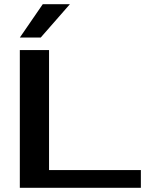

<svg xmlns="http://www.w3.org/2000/svg" viewBox="-20 -900 720 920"><path d="M75 0V-660H215V-85H655V0ZM75 -720 185 -880H315L175 -720Z"/></svg>

Font: Xolonium
Style: Regular
Weight: 400
Designer: Severin Meyer
Version: Version 4.2